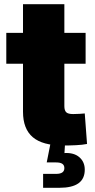

<svg xmlns="http://www.w3.org/2000/svg" viewBox="-20 -685 450 909"><path d="M385.3 -529.3V-383.3H9.8V-529.3ZM88.9 -665H284.7V-182.6Q284.7 -162.1 293.5 -153.6Q302.2 -145 326.2 -145Q337.4 -145 356.2 -146Q375 -147 381.3 -147.9L392.1 -3.4Q369.6 1 339.4 2.4Q309.1 3.9 279.3 3.9Q181.6 3.9 135.3 -35.4Q88.9 -74.7 88.9 -155.8ZM184.1 204.1V138.2H245.6Q265.6 138.2 275.1 131.3Q284.7 124.5 284.7 110.8Q284.7 97.2 275.1 90.6Q265.6 84 245.6 84H201.2L221.7 -19.5H287.6V0L285.2 39.6Q330.1 37.1 355.7 59.3Q381.3 81.5 381.3 118.2Q381.3 161.6 351.3 182.9Q321.3 204.1 261.2 204.1Z"/></svg>

Font: Inter 24pt Black
Style: Regular
Weight: 900
Designer: Rasmus Andersson
Foundry: rsms
Version: Version 4.001;git-66647c0bb